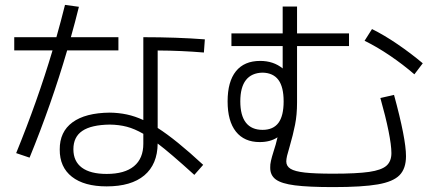

<svg xmlns="http://www.w3.org/2000/svg" viewBox="-20 -764 1769 783"><path d="M223.6 -154.3Q223.1 -226.6 275.6 -265.1Q328.1 -303.7 427.7 -304.7Q464.4 -304.2 497.6 -297.1Q530.8 -290 564.5 -274.4V-612.3Q701.2 -612.3 815.4 -603.5L811.5 -549.8Q719.2 -557.6 623 -558.1V-242.2Q697.3 -194.8 808.6 -91.8L772.5 -50.8Q672.4 -141.6 623 -178.7Q622.1 -93.8 568.6 -48.8Q515.1 -3.9 415 -3.9Q323.2 -3.9 273.2 -43.2Q223.1 -82.5 223.6 -154.3ZM194.3 -558.6H38.1V-612.3H210Q228.5 -677.7 245.1 -744.1L301.8 -736.3Q285.6 -670.9 269 -612.3H462.9V-558.6H253.9Q189.9 -339.4 100.6 -121.1L45.9 -139.6Q133.3 -353.5 194.3 -558.6ZM415 -54.7Q488.3 -54.7 526.4 -86.2Q564.5 -117.7 564.5 -177.7V-218.3Q528.8 -238.8 497.3 -247.1Q465.8 -255.4 427.7 -255.9Q352.1 -254.9 315.7 -230.2Q279.3 -205.6 279.3 -155.3Q279.3 -106 314 -80.3Q348.6 -54.7 415 -54.7Z M1082 -81.1Q1081.5 -92.8 1085 -108.2Q1088.4 -123.5 1095.7 -146.5Q1105 -173.8 1111.8 -204.1Q1082.5 -184.6 1039.1 -184.6Q976.1 -184.6 942.1 -227.3Q908.2 -270 908.2 -350.6Q908.2 -431.2 942.1 -473.4Q976.1 -515.6 1041 -515.6Q1095.2 -515.6 1132.8 -484.9V-576.2H923.8V-627.9H1132.8V-737.3H1191.4V-627.9H1403.3V-576.2H1191.4V-345.7Q1191.4 -295.9 1183.3 -255.4Q1175.3 -214.8 1161.1 -166Q1153.8 -142.1 1150.6 -128.4Q1147.5 -114.7 1147.5 -105.5Q1147.5 -86.4 1164.8 -75.7Q1182.1 -64.9 1223.1 -60.3Q1264.2 -55.7 1338.9 -55.7Q1435.1 -55.7 1485.4 -63Q1535.6 -70.3 1555.9 -88.1Q1576.2 -106 1576.2 -139.6Q1576.2 -171.4 1564.5 -229.7Q1552.7 -288.1 1531.2 -364.3L1586.9 -377Q1635.7 -198.2 1635.7 -127Q1635.7 -76.7 1609.6 -49.8Q1583.5 -22.9 1520.5 -12Q1457.5 -1 1338.9 -1Q1237.8 -1 1182.9 -8.1Q1127.9 -15.1 1104.7 -32.2Q1081.5 -49.3 1082 -81.1ZM1136.7 -350.6Q1136.7 -409.2 1115.5 -438Q1094.2 -466.8 1050.8 -467.8Q1005.9 -466.8 982.9 -437.5Q960 -408.2 960 -350.6Q960 -293 982.9 -263.7Q1005.9 -234.4 1050.8 -234.4Q1094.2 -234.4 1115.5 -262.9Q1136.7 -291.5 1136.7 -350.6ZM1466.8 -597.7 1497.1 -645.5Q1547.4 -620.6 1601.3 -583.7Q1655.3 -546.9 1704.1 -505.9L1669.9 -460.9Q1623.5 -501 1570.3 -537.1Q1517.1 -573.2 1466.8 -597.7Z"/></svg>

Font: Pretendard GOV Light
Style: Regular
Weight: 300
Designer: Base glyphs from Inter by Rasmus Andersson; Hangeul glyphs from Noto Sans CJK(Source Han Sans) by Jang Soo-young and Kan
Foundry: Kil Hyung-jin
Version: Version 1.309